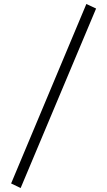

<svg xmlns="http://www.w3.org/2000/svg" viewBox="-20 -857 540 967"><path d="M464 -814 84 90 36 67 415 -837Z"/></svg>

Font: l_WÎãfOS
Style: ^8Ä
Weight: 700
Designer: LiuPeng
Version: Version 1.3